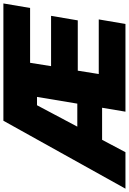

<svg xmlns="http://www.w3.org/2000/svg" viewBox="145 -936 767 1144"><g transform="rotate(-90 529.0 -363.5)"><path d="M-22.7 0 382.1 -727.3H1081L1054 -568.2H727.3L707.4 -443.2H1007.1L980.1 -284.1H680.4L660.5 -159.1H985.8L958.8 0H436.1L459.5 -139.2H268.5L194.6 0ZM346.9 -286.9H484L524.1 -527H474.4Z"/></g></svg>

Font: Inter UI Black
Style: Italic
Weight: 900
Italic angle: -9.39999°
Designer: Rasmus Andersson
Foundry: rsms
Version: 3.2;8d6f07862